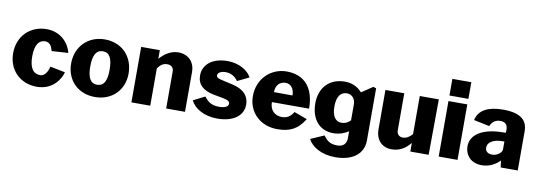

<svg xmlns="http://www.w3.org/2000/svg" viewBox="-65 -1187 5064 1806"><g transform="rotate(10 2466.5 -283.5)"><path d="M298 -540C142 -540 25 -428 25 -263C25 -101 140 10 298 10C453 10 521 -108 536 -170L392 -199C380 -143 350 -103 312 -103C247 -103 207 -150 207 -265C207 -376 245 -425 303 -425C354 -425 368 -381 378 -345L536 -355C516 -441 437 -540 298 -540Z M853 10C1016 10 1128 -104 1128 -262C1128 -423 1018 -540 854 -540C698 -540 579 -429 579 -262C579 -103 691 10 853 10ZM854 -107C792 -107 761 -157 761 -266C761 -375 792 -427 854 -427C917 -427 946 -375 946 -266C946 -158 917 -107 854 -107Z M1201 0H1381V-357C1408 -394 1435 -412 1471 -412C1510 -412 1533 -390 1533 -354V0H1713V-380C1713 -477 1650 -540 1555 -540C1487 -540 1428 -502 1379 -448V-530H1201Z M2144 -370 2255 -424C2223 -485 2138 -540 2026 -540C1877 -540 1792 -464 1793 -361C1793 -275 1850 -226 1951 -206L2053 -187C2097 -177 2108 -164 2108 -147C2108 -117 2071 -103 2023 -102C1931 -101 1904 -145 1876 -175L1766 -119C1801 -48 1892 10 2022 10C2167 10 2268 -55 2268 -166C2268 -240 2225 -305 2107 -331L1997 -356C1956 -365 1950 -378 1950 -390C1950 -417 1983 -434 2025 -434C2083 -434 2121 -403 2144 -370Z M2502 -232H2857C2857 -430 2761 -540 2590 -540C2443 -540 2316 -427 2316 -257C2316 -99 2436 10 2594 10C2707 10 2785 -21 2853 -131L2728 -177C2698 -127 2663 -110 2617 -110C2552 -110 2502 -153 2502 -232ZM2682 -327 2505 -328C2504 -394 2545 -433 2598 -433C2649 -433 2682 -391 2682 -327Z M3179 175C3336 175 3445 102 3445 -32V-530L3417 -539L3311 -468C3271 -512 3218 -541 3147 -541C2998 -541 2906 -442 2906 -292C2906 -143 2988 -44 3119 -44C3178 -44 3228 -63 3265 -88V-22C3265 38 3227 62 3180 63C3094 64 3070 21 3044 -9L2916 47C2952 118 3045 175 3179 175ZM3180 -154C3124 -154 3088 -199 3088 -293C3088 -394 3127 -436 3183 -436C3232 -436 3265 -398 3265 -345V-192C3242 -168 3214 -154 3180 -154Z M3772 -117C3737 -117 3714 -140 3714 -177V-530H3534V-155C3534 -50 3598 10 3685 10C3755 10 3811 -17 3865 -82V0H4040L4044 -530H3862V-166C3838 -138 3807 -117 3772 -117Z M4316 -530H4136V0H4316ZM4317 -742H4136V-583H4317Z M4720 -65 4728 0H4891V-374C4891 -473 4834 -540 4658 -540C4519 -540 4426 -497 4404 -396L4554 -365C4576 -416 4614 -431 4650 -431C4696 -431 4720 -406 4720 -363V-330L4685 -329C4499 -327 4386 -254 4386 -145C4386 -56 4446 10 4547 10C4620 10 4676 -21 4720 -65ZM4690 -246 4720 -247V-171C4720 -154 4708 -140 4693 -128C4678 -116 4656 -105 4627 -105C4586 -105 4561 -127 4561 -160C4561 -221 4630 -244 4690 -246Z"/></g></svg>

Font: Bisquit Text
Style: Bold
Weight: 800
Version: Version 1.004;Glyphs 3.2.3 (3260)